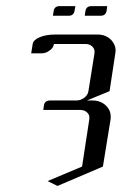

<svg xmlns="http://www.w3.org/2000/svg" viewBox="-20 -426 405 634"><path d="M154.8 -374 157.2 -390.1Q160.2 -405.8 176.8 -405.8H229L226.1 -390.1Q223.1 -374 207 -374ZM259.8 -374 262.2 -390.1Q265.1 -405.8 282.2 -405.8H334L332 -390.1Q329.1 -374 312 -374ZM83 -250 87.9 -280.8Q90.3 -294.4 111.3 -303.2Q132.3 -312 163.1 -312H301.8Q330.1 -312 347.7 -293.5Q361.8 -277.8 361.8 -259.3Q361.8 -255.9 360.8 -250L341.8 -125L267.1 -94.2H285.2Q313 -94.2 331.1 -76.2Q345.7 -61.5 345.7 -41Q345.7 -35.2 345.2 -32.2L319.8 124L169.9 188L137.2 171.9L251 124L274.9 -32.2Q276.9 -45.9 268.1 -54.2Q259.3 -63 245.1 -63H123L125 -78.1Q127.9 -94.2 145 -94.2H231.9Q246.1 -94.2 257.8 -103Q270 -111.8 272 -125L292 -250Q293.9 -263.2 285.2 -272Q276.4 -280.8 262.2 -280.8H158.2Q155.8 -266.6 143.1 -258.8Q131.3 -250 118.2 -250Z"/></svg>

Font: Hhenum
Style: Italic
Weight: 400
Designer: T. Christopher White
Version: Version 1.0